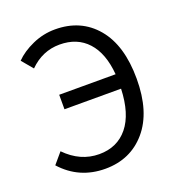

<svg xmlns="http://www.w3.org/2000/svg" viewBox="-136 -859 911 984"><g transform="rotate(-20 319.0 -367.0)"><path d="M103.5 -595.7 52.7 -656.2Q89.8 -694.3 148.9 -720.7Q208 -747.1 272.5 -747.1Q413.1 -747.1 496.6 -647.9Q580.1 -548.8 580.1 -366.2Q580.1 -185.5 495.1 -86.4Q410.2 12.7 272.5 12.7Q129.9 12.7 36.1 -91.8L85.9 -150.4Q166 -68.4 268.6 -68.4Q367.2 -68.4 424.8 -139.2Q482.4 -210 487.3 -345.7H178.7V-424.8H486.3Q476.6 -542 419.9 -604Q363.3 -666 267.6 -666Q173.8 -666 103.5 -595.7Z"/></g></svg>

Font: Nasu
Style: Regular
Weight: 400
Designer: Ryoko NISHIZUKA (kana &amp; ideographs); Paul D. Hunt (Latin, Greek &amp; Cyrillic); Wenlong ZHANG (bopomofo); Sandoll C
Version: Version 2014.1215